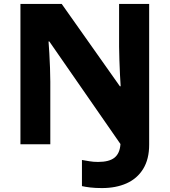

<svg xmlns="http://www.w3.org/2000/svg" viewBox="-20 -734 863 977"><path d="M499 223Q465 223 439.5 220Q414 217 397 213V80Q415 83 435 86.5Q455 90 479 90Q536 90 563 68Q590 46 593 -1L231 -523H227Q229 -499 231 -463Q233 -427 234.5 -388.5Q236 -350 236 -319V0H84V-714H294L590 -295H594Q592 -319 590.5 -355Q589 -391 587.5 -429Q586 -467 586 -496V-714H739V2Q739 76 708.5 125.5Q678 175 624 199Q570 223 499 223Z"/></svg>

Font: Noto Sans Malayalam ExtraBold
Style: Regular
Weight: 800
Designer: Jelle Bosma - Monotype Design Team
Foundry: Monotype Imaging Inc.
Version: Version 2.104; ttfautohint (v1.8.4.7-5d5b)